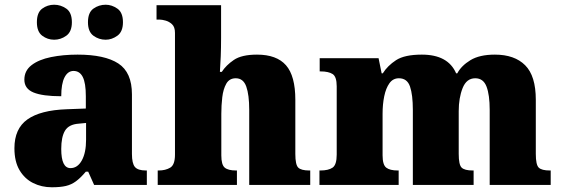

<svg xmlns="http://www.w3.org/2000/svg" viewBox="-20 -782 2373 812"><path d="M199 10Q156 10 120 -8Q84 -26 62.5 -62.5Q41 -99 41 -155Q41 -238 96 -277Q151 -316 262 -320L343 -323V-375Q343 -431 330 -456.5Q317 -482 291 -482Q267 -482 253 -455Q239 -428 239 -375Q160 -375 121.5 -391Q83 -407 83 -445Q83 -483 113.5 -506.5Q144 -530 195.5 -540.5Q247 -551 308 -551Q423 -551 480.5 -513.5Q538 -476 538 -383V-131Q538 -91 550.5 -76Q563 -61 597 -61H601V0H378L353 -56H343Q321 -30 301.5 -15.5Q282 -1 258.5 4.5Q235 10 199 10ZM278 -71Q308 -71 326 -103.5Q344 -136 344 -191V-262L313 -259Q271 -256 255 -229.5Q239 -203 239 -152Q239 -71 278 -71ZM427 -614Q398 -614 375 -631Q352 -648 352 -688Q352 -729 375 -745.5Q398 -762 427 -762Q453 -762 476.5 -745.5Q500 -729 500 -688Q500 -648 476.5 -631Q453 -614 427 -614ZM209 -614Q181 -614 158.5 -631Q136 -648 136 -688Q136 -729 158.5 -745.5Q181 -762 209 -762Q237 -762 260.5 -745.5Q284 -729 284 -688Q284 -648 260.5 -631Q237 -614 209 -614Z M647 0V-61H651Q680 -61 700 -73Q720 -85 720 -128V-643Q720 -668 707.5 -679.5Q695 -691 680 -695Q665 -699 657 -699H642V-760H915V-622Q915 -581 913.5 -542.5Q912 -504 910 -478H918Q936 -506 969 -528.5Q1002 -551 1067 -551Q1150 -551 1189.5 -506Q1229 -461 1229 -360V-131Q1229 -85 1241.5 -73Q1254 -61 1288 -61H1292V0H1034V-317Q1034 -381 1021.5 -416Q1009 -451 977 -451Q950 -451 937 -428Q924 -405 920 -370.5Q916 -336 916 -301V-125Q916 -85 930.5 -73Q945 -61 978 -61H982V0Z M1331 0V-61H1335Q1369 -61 1386.5 -73Q1404 -85 1404 -128V-417Q1404 -458 1386.5 -469Q1369 -480 1336 -480H1332V-536H1581L1594 -472H1599Q1619 -504 1655 -527.5Q1691 -551 1764 -551Q1875 -551 1909 -472H1914Q1931 -504 1969.5 -527.5Q2008 -551 2073 -551Q2156 -551 2201 -506Q2246 -461 2246 -360V-131Q2246 -85 2258.5 -73Q2271 -61 2305 -61H2309V0H2051V-317Q2051 -381 2037.5 -416Q2024 -451 1990 -451Q1953 -451 1936.5 -409.5Q1920 -368 1920 -312V-131Q1920 -85 1932.5 -73Q1945 -61 1979 -61H1983V0H1726V-317Q1726 -381 1714 -416Q1702 -451 1667 -451Q1642 -451 1627 -430Q1612 -409 1605 -375Q1598 -341 1598 -301V-125Q1598 -85 1613.5 -73Q1629 -61 1662 -61H1666V0Z"/></svg>

Font: Noto Serif Black
Style: Regular
Weight: 900
Designer: Monotype Design Team
Foundry: Monotype Imaging Inc.
Version: Version 2.014; ttfautohint (v1.8.4.7-5d5b)